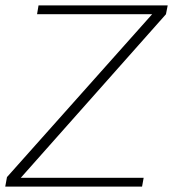

<svg xmlns="http://www.w3.org/2000/svg" viewBox="-28 -695 666 715"><path d="M-8.5 0H501L507 -33H49.5L590 -642L596.5 -675H115.5L110 -642H538.5L-2 -35.5Z"/></svg>

Font: Anybody SemiExpanded ExtraLight
Style: Italic
Weight: 250
Width: 6
Italic angle: -10°
Version: Version 1.113;gftools[0.9.25]